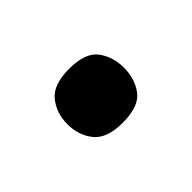

<svg xmlns="http://www.w3.org/2000/svg" viewBox="-40 -527 343 343"><g transform="rotate(45 131.0 -355.5)"><path d="M131 -284Q103 -284 83 -300Q63 -316 63 -356Q63 -397 83 -412Q103 -427 131 -427Q159 -427 179 -412Q199 -397 199 -356Q199 -316 179 -300Q159 -284 131 -284Z"/></g></svg>

Font: Noto Serif Kannada Medium
Style: Regular
Weight: 500
Version: Version 2.003